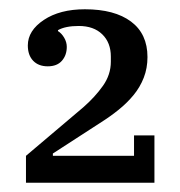

<svg xmlns="http://www.w3.org/2000/svg" viewBox="-20 -724 388 414"><path d="M36 -388 160 -493Q185 -515 202 -539Q219 -563 219 -591V-602Q219 -632 200.5 -650Q182 -668 150 -668Q121 -668 105 -659V-657Q113 -652 118.5 -642.5Q124 -633 124 -623Q124 -605 113.5 -593Q103 -581 83 -581Q63 -581 51.5 -593Q40 -605 40 -626Q40 -658 74.5 -681Q109 -704 163 -704Q227 -704 262.5 -677.5Q298 -651 298 -601Q298 -577 290 -556.5Q282 -536 268 -519Q254 -502 236 -487.5Q218 -473 199 -461L94 -393V-388H269V-432H313V-330H36Z"/></svg>

Font: IBM Plex Serif Text
Style: Regular
Weight: 450
Designer: Mike Abbink, Paul van der Laan, Pieter van Rosmalen
Foundry: Bold Monday
Version: Version 3.001